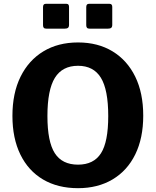

<svg xmlns="http://www.w3.org/2000/svg" viewBox="-20 -974 814 1004"><path d="M341 -938V-844Q341 -833 335.5 -828.5Q330 -824 317 -824H224Q213 -824 209 -828.5Q205 -833 205 -842V-937Q205 -954 219 -954H328Q341 -954 341 -938ZM567 -938V-844Q567 -833 561.5 -828.5Q556 -824 543 -824H450Q439 -824 435 -828.5Q431 -833 431 -842V-937Q431 -954 445 -954H553Q567 -954 567 -938ZM388 10Q282 10 205 -35.5Q128 -81 86.5 -166Q45 -251 45 -368Q45 -487 87.5 -573Q130 -659 207 -705.5Q284 -752 388 -752Q492 -752 568.5 -705.5Q645 -659 687 -573.5Q729 -488 729 -369Q729 -252 687.5 -167Q646 -82 569 -36Q492 10 388 10ZM388 -113Q470 -113 508 -172.5Q546 -232 546 -367Q546 -505 507.5 -567.5Q469 -630 388 -630Q306 -630 267 -567Q228 -504 228 -367Q228 -233 266.5 -173Q305 -113 388 -113Z"/></svg>

Font: Libre Franklin
Style: Bold
Weight: 700
Designer: Pablo Impallari, Rodrigo Fuenzalida, Nhung Nguyen
Foundry: Impallari Type
Version: Version 3.000